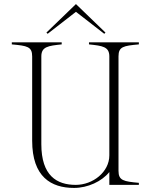

<svg xmlns="http://www.w3.org/2000/svg" viewBox="-20 -908 746 943"><path d="M662 -690V-700H417V-690C483 -683 517 -679 517 -631V-145C517 -63 436 0 352 0C259 0 183 -45 183 -200V-631C183 -679 217 -683 283 -690V-700H38V-690C114 -683 138 -679 138 -631V-217C138 -39 231 15 344 15C411 15 480 -17 517 -63V0H662V-10C587 -17 562 -21 562 -69V-631C562 -679 586 -683 662 -690ZM498 -748 353 -888 208 -748 214 -742 353 -850 492 -742Z"/></svg>

Font: Sprat Condensed Thin
Style: Regular
Weight: 100
Width: 3
Designer: Ethan Nakache
Foundry: Collletttivo
Version: Version 2.000;Glyphs 3.2 (3217)